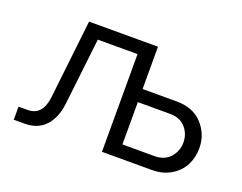

<svg xmlns="http://www.w3.org/2000/svg" viewBox="-85 -657 1027 814"><g transform="rotate(20 428.0 -250.0)"><path d="M503.9 -500V-309.1H658.2Q732.4 -309.1 774.2 -263.2Q815.9 -217.3 815.9 -154.8Q815.9 -114.3 798.8 -79.8Q781.7 -45.4 745.1 -22.7Q708.5 0 658.2 0H433.1V-440.9H253.9L219.2 -138.2Q211.4 -73.7 177.2 -36.9Q143.1 0 84 0H35.2V-59.1H76.2Q143.1 -59.1 152.8 -145L192.9 -500ZM503.9 -250V-59.1H648.9Q693.4 -59.1 718.8 -87.6Q744.1 -116.2 744.1 -154.8Q744.1 -193.8 719.2 -221.9Q694.3 -250 648.9 -250Z"/></g></svg>

Font: LT Superior
Style: Regular
Weight: 400
Designer: Daniel Lyons
Foundry: LyonsType
Version: Version 1.000